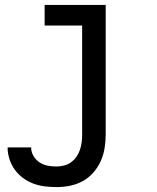

<svg xmlns="http://www.w3.org/2000/svg" viewBox="-20 -540 640 783"><path d="M210 223Q186 223 162 220Q138 217 115.5 208.5Q93 200 73.5 185.5Q54 171 40 151.5Q26 132 18.5 108.5Q11 85 11 61H107Q107 80 116.5 96Q126 112 141 122Q156 132 174 135.5Q192 139 210 139Q226 139 241.5 135Q257 131 270 121.5Q283 112 292 99Q301 86 306 71Q311 56 313 40.5Q315 25 315 9V-436H162V-520H411V9Q411 37 406.5 64.5Q402 92 390.5 117.5Q379 143 360.5 164Q342 185 317.5 198.5Q293 212 265.5 217.5Q238 223 210 223Z"/></svg>

Font: Iosevka Fixed Curly Md Ex
Style: Regular
Weight: 500
Width: 7
Monospace: yes
Designer: Belleve Invis
Foundry: Belleve Invis
Version: Version 30.1.2